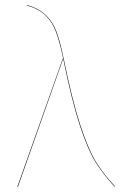

<svg xmlns="http://www.w3.org/2000/svg" viewBox="-20 -752 494 775"><path d="M237 -515Q272 -345 304 -247.5Q336 -150 366.5 -100Q397 -50 444 0L442 1Q395 -50 364.5 -99.5Q334 -149 302 -246.5Q270 -344 235 -515L52 3L50 2L234 -517H235Q220 -586 205.5 -624.5Q191 -663 164 -689.5Q137 -716 89 -730V-732Q137 -718 165 -691Q193 -664 208 -624Q223 -584 237 -515Z"/></svg>

Font: FiraGO Two
Style: Regular
Weight: 100
Designer: bBox Type
Foundry: bBox Type GmbH
Version: Version 1.001